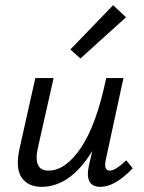

<svg xmlns="http://www.w3.org/2000/svg" viewBox="-20 -719 559 745"><path d="M469 -652 292 -492 253 -527 419 -699ZM470 -97 495 -66Q426 6 370 6Q307 6 325 -77L338 -133Q253 6 141 6Q89 6 64 -30Q39 -66 56 -143L117 -416H188L128 -150Q106 -57 168 -57Q235 -57 295 -147Q355 -237 392 -416H459L390 -97Q382 -57 406 -57Q428 -57 470 -97Z"/></svg>

Font: EauTestInfant Medium
Style: Italic
Weight: 500
Italic angle: -12°
Designer: Christian Thalmann (Catharsis Fonts)
Version: Version 0.001;PS 000.001;hotconv 1.0.88;makeotf.lib2.5.64775